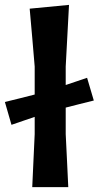

<svg xmlns="http://www.w3.org/2000/svg" viewBox="-35 -766 404 786"><path d="M97 0Q99.5 -54.5 101.8 -104.8Q104 -155 107 -217V-287.5Q85 -280 61.5 -272Q38 -264 12 -255L-15 -348.5Q17.5 -356.5 48 -364Q78.5 -371.5 107 -379V-493.5Q102 -555 96.8 -613.8Q91.5 -672.5 86.5 -730.5L247.5 -746Q244.5 -687 241 -624.2Q237.5 -561.5 234 -493.5V-418Q254.5 -425 276.2 -432.2Q298 -439.5 321.5 -447.5L349 -354.5Q319 -347 290 -339.8Q261 -332.5 234 -325.5V-217Q237 -155 239.5 -104.8Q242 -54.5 244.5 0Z"/></svg>

Font: Commissioner Loud SemiBold
Style: Regular
Weight: 600
Designer: Kostas Bartsokas
Foundry: Kostas Bartsokas
Version: Version 1.000; ttfautohint (v1.8.3)